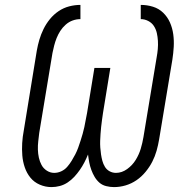

<svg xmlns="http://www.w3.org/2000/svg" viewBox="-20 -755 790 783"><path d="M445 8Q429 8 413 4Q397 0 385.5 -10Q374 -20 366 -33.5Q358 -47 352.5 -62Q347 -77 344 -92.5Q341 -108 339 -125Q332 -108 324 -92.5Q316 -77 305.5 -62Q295 -47 283 -34Q271 -21 256 -11Q241 -1 224 3.5Q207 8 190 8Q165 8 142 -2Q119 -12 104 -30.5Q89 -49 81 -72.5Q73 -96 71 -121Q69 -146 70.5 -171.5Q72 -197 77 -223L130 -548Q134 -571 140.5 -593Q147 -615 157.5 -636.5Q168 -658 183.5 -677Q199 -696 219 -709.5Q239 -723 262 -729Q285 -735 308 -735V-677Q292 -677 276.5 -671.5Q261 -666 248 -654.5Q235 -643 226 -629Q217 -615 211 -600Q205 -585 201 -569.5Q197 -554 194 -539L140 -213Q138 -196 136 -179Q134 -162 134.5 -145Q135 -128 138.5 -112Q142 -96 149.5 -82Q157 -68 171 -59Q185 -50 201 -50Q216 -50 230 -56.5Q244 -63 254 -74.5Q264 -86 272 -99Q280 -112 287 -125.5Q294 -139 299 -153Q304 -167 308.5 -181Q313 -195 317 -209Q321 -223 324 -237Q327 -251 329.5 -265.5Q332 -280 335 -294L365 -478H430L400 -294Q398 -280 396 -266Q394 -252 392.5 -237.5Q391 -223 390 -209Q389 -195 388.5 -181Q388 -167 389 -153Q390 -139 392 -125.5Q394 -112 397.5 -99Q401 -86 408 -74.5Q415 -63 427 -56.5Q439 -50 453 -50Q477 -50 498.5 -65.5Q520 -81 533.5 -103Q547 -125 554 -148.5Q561 -172 565 -196L619 -522Q622 -538 623.5 -555Q625 -572 624 -588.5Q623 -605 619.5 -620.5Q616 -636 607.5 -649Q599 -662 584.5 -669.5Q570 -677 554 -677V-735Q580 -735 604 -727.5Q628 -720 645.5 -703Q663 -686 673 -663.5Q683 -641 686.5 -615.5Q690 -590 688.5 -564Q687 -538 683 -512L629 -187Q625 -163 618.5 -140Q612 -117 601 -95.5Q590 -74 573.5 -54Q557 -34 536.5 -20Q516 -6 492.5 1Q469 8 445 8Z"/></svg>

Font: Iosevka Etoile Light Oblique
Style: Regular
Weight: 300
Italic angle: -9°
Designer: Belleve Invis
Foundry: Belleve Invis
Version: Version 15.5.2; ttfautohint (v1.8.4)